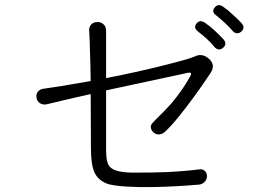

<svg xmlns="http://www.w3.org/2000/svg" viewBox="-20 -800 1040 766"><path d="M155.3 -446.3Q137.7 -444.3 129.9 -432.6Q123 -422.9 126 -409.2Q127.9 -396.5 138.7 -388.7Q150.4 -380.9 166 -383.8L252 -404.3L341.8 -424.8L342.8 -208Q342.8 -141.6 357.4 -111.3Q372.1 -79.1 412.1 -65.4Q465.8 -51.8 592.8 -53.7Q684.6 -55.7 774.4 -63.5Q789.1 -65.4 797.9 -76.2Q805.7 -85 805.7 -97.7Q805.7 -110.4 796.9 -118.2Q788.1 -127 772.5 -124Q710 -116.2 639.6 -113.3Q596.7 -111.3 513.7 -111.3Q438.5 -111.3 418 -134.8Q403.3 -149.4 403.3 -202.1V-439.5L712.9 -505.9Q737.3 -512.7 741.2 -508.8Q745.1 -504.9 735.4 -489.3Q706.1 -437.5 663.1 -386.7Q638.7 -359.4 600.6 -322.3L589.8 -310.5Q580.1 -301.8 582 -290Q584 -278.3 593.8 -270.5Q603.5 -262.7 616.2 -263.7Q629.9 -265.6 641.6 -277.3Q672.9 -306.6 725.6 -376Q775.4 -441.4 821.3 -510.7Q840.8 -542 812.5 -566.4Q785.2 -589.8 755.9 -574.2Q734.4 -564.5 628.9 -538.1Q518.6 -510.7 403.3 -488.3V-677.7Q403.3 -695.3 391.6 -704.1Q381.8 -712.9 368.2 -711.9Q353.5 -711.9 344.7 -703.1Q334 -692.4 335.9 -675.8Q337.9 -643.6 338.9 -597.7Q340.8 -548.8 341.8 -476.6Q275.4 -464.8 226.6 -457Q195.3 -452.1 155.3 -446.3ZM797.9 -709Q778.3 -722.7 764.6 -707Q750 -690.4 769.5 -674.8Q793.9 -655.3 806.6 -643.6Q823.2 -627.9 834 -614.3Q851.6 -593.8 870.1 -609.4Q887.7 -625 871.1 -643.6Q851.6 -664.1 836.9 -677.7Q815.4 -697.3 797.9 -709ZM870.1 -773.4Q850.6 -787.1 836.9 -770.5Q822.3 -753.9 841.8 -739.3Q863.3 -721.7 878.9 -707Q895.5 -691.4 906.2 -678.7Q923.8 -658.2 942.4 -673.8Q960 -689.5 943.4 -708Q925.8 -726.6 909.2 -741.2Q888.7 -760.7 870.1 -773.4Z"/></svg>

Font: GulimChe
Style: Regular
Weight: 400
Monospace: yes
Version: Version 2.21